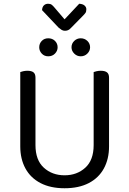

<svg xmlns="http://www.w3.org/2000/svg" viewBox="-20 -990 689 1023"><path d="M324 13Q249 13 196 -14.5Q143 -42 115.5 -92.5Q88 -143 88 -210V-292H169V-217Q169 -137 213.5 -96.5Q258 -56 324 -56Q390 -56 434.5 -96.5Q479 -137 479 -217V-292H561V-210Q561 -143 533.5 -92.5Q506 -42 453 -14.5Q400 13 324 13ZM169 -251H88V-606Q93 -608 103.5 -610.5Q114 -613 126 -613Q148 -613 158.5 -604.5Q169 -596 169 -576ZM561 -251H479V-606Q484 -608 494.5 -610.5Q505 -613 517 -613Q539 -613 550 -604.5Q561 -596 561 -576ZM287 -738Q287 -719 273 -704.5Q259 -690 237 -690Q216 -690 202.5 -704.5Q189 -719 189 -738Q189 -758 202.5 -772Q216 -786 237 -786Q259 -786 273 -772Q287 -758 287 -738ZM460 -738Q460 -719 445.5 -704.5Q431 -690 410 -690Q390 -690 375.5 -704.5Q361 -719 361 -738Q361 -758 375.5 -772Q390 -786 410 -786Q431 -786 445.5 -772Q460 -758 460 -738ZM292 -843 204 -936Q205 -953 214 -961.5Q223 -970 236 -970Q248 -970 255 -965Q262 -960 271 -949L324 -887L402 -970Q421 -969 430.5 -960.5Q440 -952 440 -941Q440 -928 435.5 -921.5Q431 -915 420 -904L358 -841Q350 -832 342 -829Q334 -826 326 -826Q316 -826 308 -831Q300 -836 292 -843Z"/></svg>

Font: Baloo Bhaijaan 2
Style: Regular
Weight: 400
Designer: Sanskriti Dholi, Noopur Datye and Ek Type
Foundry: Ek Type
Version: Version 1.701